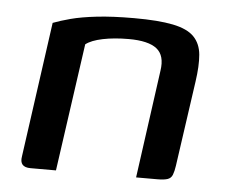

<svg xmlns="http://www.w3.org/2000/svg" viewBox="-38 -444 571 487"><g transform="rotate(5 247.5 -201.0)"><path d="M56 0Q27 0 32 -28L80 -372Q98 -379 124.5 -386Q151 -393 190.5 -397.5Q230 -402 285 -402Q347 -402 384 -394.5Q421 -387 438 -369.5Q455 -352 457.5 -324Q460 -296 454 -255L423 -38Q421 -24 417.5 -15Q414 -6 405 -3Q396 0 379 0H325L363 -275Q369 -314 347.5 -331Q326 -348 276 -348Q239 -348 210 -342Q181 -336 167 -325L121 0Z"/></g></svg>

Font: Genos Medium
Style: Italic
Weight: 500
Italic angle: -8°
Designer: Robert E. Leuschke
Foundry: Robert E. Leuschke
Version: Version 1.010